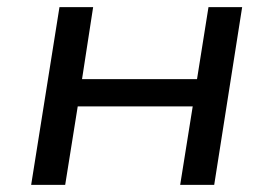

<svg xmlns="http://www.w3.org/2000/svg" viewBox="-20 -516 764 536"><path d="M67 0 146 -496H240L209 -295H530L562 -496H656L578 0H483L518 -219H197L162 0Z"/></svg>

Font: Nunito Sans 7pt SemiExpanded
Style: Italic
Weight: 400
Width: 6
Italic angle: -9°
Designer: Vernon Adams
Foundry: Vernon Adams
Version: Version 3.101;gftools[0.9.27]